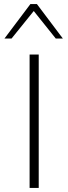

<svg xmlns="http://www.w3.org/2000/svg" viewBox="-20 -927 337 947"><path d="M126 0V-658H171V0ZM255 -737 139 -882 130 -907H162L290 -737ZM2 -737 130 -907H162L154 -882L37 -737Z"/></svg>

Font: Ysabeau Infant ExtraLight
Style: Regular
Weight: 250
Designer: Christian Thalmann (Catharsis Fonts)
Version: Version 2.001;gftools[0.9.30]; featfreeze: ss01,ss02,lnum